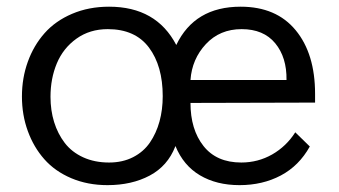

<svg xmlns="http://www.w3.org/2000/svg" viewBox="-20 -534 1002 568"><path d="M912.1 -230.5 543.5 -229.5Q543.5 -150.9 582 -102.1Q620.6 -53.2 693.8 -53.2Q743.2 -53.2 785.2 -77.1Q827.1 -101.1 853.5 -142.6L896.5 -100.6Q864.7 -43.5 810.8 -14.9Q756.8 13.7 688.5 13.7Q620.6 13.7 571.5 -15.4Q522.5 -44.4 499 -102.1L498.5 -100.6Q476.1 -43 422.9 -14.6Q369.6 13.7 297.9 13.7Q239.3 13.7 190.9 -6.8Q142.6 -27.3 111.1 -63Q79.6 -98.6 62.3 -146.2Q44.9 -193.8 44.9 -248.5Q44.9 -303.2 62.3 -351.3Q79.6 -399.4 111.8 -435.8Q144 -472.2 193.4 -493.2Q242.7 -514.2 302.7 -514.2Q442.4 -514.2 501.5 -400.9Q555.7 -514.2 691.9 -514.2Q797.4 -514.2 854.7 -444.6Q912.1 -375 912.1 -256.3ZM543.5 -297.4H827.6Q828.6 -364.3 794.2 -406Q759.8 -447.8 694.8 -447.8Q630.4 -447.8 589.1 -403.6Q547.9 -359.4 543.5 -297.4ZM461.4 -249.5Q461.4 -338.9 420.7 -393.3Q379.9 -447.8 298.8 -447.8Q245.6 -447.8 206.3 -419.7Q167 -391.6 148.2 -346.7Q129.4 -301.8 129.4 -247.6Q129.4 -207.5 140.1 -172.9Q150.9 -138.2 171.6 -111.1Q192.4 -84 226.1 -68.6Q259.8 -53.2 302.7 -53.2Q342.8 -53.2 373.8 -69.1Q404.8 -85 423.6 -112.5Q442.4 -140.1 451.9 -174.8Q461.4 -209.5 461.4 -249.5Z"/></svg>

Font: RGR Online_21
Style: Regular
Weight: 400
Italic angle: -12°
Designer: vernon adams
Foundry: vernon adams
Version: Version 1.000